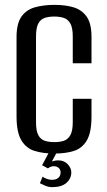

<svg xmlns="http://www.w3.org/2000/svg" viewBox="-20 -619 439 789"><path d="M203 12Q158 12 123 1.5Q88 -9 68 -42Q48 -75 48 -141V-467Q48 -522 68 -550.5Q88 -579 123.5 -589Q159 -599 204 -599Q250 -599 283.5 -588.5Q317 -578 336.5 -550Q356 -522 356 -467V-359H279V-469Q279 -505 269 -522.5Q259 -540 242 -545.5Q225 -551 203 -551Q181 -551 164 -545.5Q147 -540 137.5 -522.5Q128 -505 128 -469V-117Q128 -81 137.5 -63.5Q147 -46 164 -40.5Q181 -35 203 -35Q226 -35 242.5 -40.5Q259 -46 269 -63.5Q279 -81 279 -117V-213H356V-141Q356 -74 336.5 -41.5Q317 -9 283 1.5Q249 12 203 12ZM195 150Q179 150 165.5 144Q152 138 144 134L155 107Q161 112 172.5 116Q184 120 192 120Q211 120 220 111.5Q229 103 229 90Q229 78 221 71Q213 64 201 64Q194 64 188 66.5Q182 69 177 73L153 60L185 0H217L190 51L184 49Q191 45 200 42.5Q209 40 219 40Q244 40 258.5 56Q273 72 273 89Q273 115 253 132.5Q233 150 195 150Z"/></svg>

Font: Alumni Sans Medium
Style: Regular
Weight: 500
Designer: Robert E. Leuschke
Foundry: Robert E. Leuschke
Version: Version 1.018